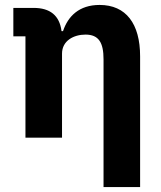

<svg xmlns="http://www.w3.org/2000/svg" viewBox="-20 -557 650 777"><path d="M231 0V-340C231 -392 278 -417 326 -417C380 -417 399 -384 399 -317V200H547V-329C547 -461 490 -537 383 -537C300 -537 255 -491 235 -431H229C221 -495 182 -525 116 -525H34V-410H83V0Z"/></svg>

Font: LVC Sans
Style: Bold
Weight: 700
Designer: Mike Abbink, Paul van der Laan, Pieter van Rosmalen
Foundry: Bold Monday
Version: Version 3.0